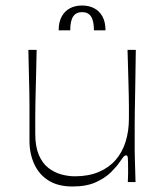

<svg xmlns="http://www.w3.org/2000/svg" viewBox="-20 -661 596 697"><path d="M243 16Q191 16 156.5 -5.5Q122 -27 104.5 -65Q87 -103 87 -150Q87 -194 87 -224Q87 -254 87 -278Q87 -302 86.5 -328Q86 -354 85 -389.5Q84 -425 83 -480H113Q112 -425 111 -389.5Q110 -354 109.5 -329Q109 -304 108.5 -283Q108 -262 108 -237Q108 -212 108 -175Q108 -129 121 -98.5Q134 -68 155.5 -51.5Q177 -35 202 -28Q227 -21 252 -21Q301 -21 338 -36.5Q375 -52 399.5 -80Q424 -108 436 -146.5Q448 -185 448 -231Q448 -256 448 -273Q448 -290 447.5 -312Q447 -334 446 -373Q445 -412 443 -480H473Q472 -398 471 -346Q470 -294 469.5 -263Q469 -232 469 -213.5Q469 -195 469 -181.5Q469 -168 469 -151Q469 -128 469 -113.5Q469 -99 469.5 -85.5Q470 -72 470.5 -52.5Q471 -33 472 0H444Q445 -17 445 -29Q445 -41 445 -50Q445 -80 444 -88.5Q443 -97 438 -97Q433 -97 429 -92.5Q425 -88 414 -72Q404 -57 383 -36Q362 -15 328 0.5Q294 16 243 16ZM193 -551Q193 -581 204 -601Q215 -621 234 -631Q253 -641 278 -641Q303 -641 322 -631Q341 -621 352 -601Q363 -581 363 -551H321Q321 -585 310.5 -601Q300 -617 278 -617Q256 -617 245.5 -601Q235 -585 235 -551Z"/></svg>

Font: Ojuju ExtraLight
Style: Regular
Weight: 200
Designer: Chisaokwu Joboson, Mirko Velimirovic
Foundry: Udi Foundry
Version: Version 1.000